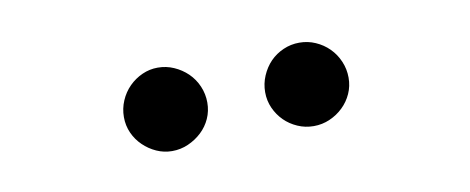

<svg xmlns="http://www.w3.org/2000/svg" viewBox="-29 -774 624 255"><g transform="rotate(-10 283.5 -646.0)"><path d="M245.5 -644.5Q245.5 -633 241 -623Q236.5 -613 228.5 -605.5Q220.5 -598 210.2 -593.5Q200 -589 188.5 -589Q177.5 -589 167.5 -593.5Q157.5 -598 149.8 -605.5Q142 -613 137.5 -623Q133 -633 133 -644.5Q133 -656 137.5 -666.5Q142 -677 149.8 -684.8Q157.5 -692.5 167.5 -697Q177.5 -701.5 188.5 -701.5Q200 -701.5 210.2 -697Q220.5 -692.5 228.5 -684.8Q236.5 -677 241 -666.5Q245.5 -656 245.5 -644.5ZM436 -644.5Q436 -633 431.5 -623Q427 -613 419.2 -605.5Q411.5 -598 401.2 -593.5Q391 -589 379.5 -589Q368 -589 357.8 -593.5Q347.5 -598 340 -605.5Q332.5 -613 328 -623Q323.5 -633 323.5 -644.5Q323.5 -656 328 -666.5Q332.5 -677 340 -684.8Q347.5 -692.5 357.8 -697Q368 -701.5 379.5 -701.5Q391 -701.5 401.2 -697Q411.5 -692.5 419.2 -684.8Q427 -677 431.5 -666.5Q436 -656 436 -644.5Z"/></g></svg>

Font: Lato
Style: Regular
Weight: 400
Designer: Lukasz Dziedzic with Adam Twardoch and Botio Nikoltchev
Foundry: tyPoland Lukasz Dziedzic
Version: Version 2.015; 2015-08-06; http://www.latofonts.com/